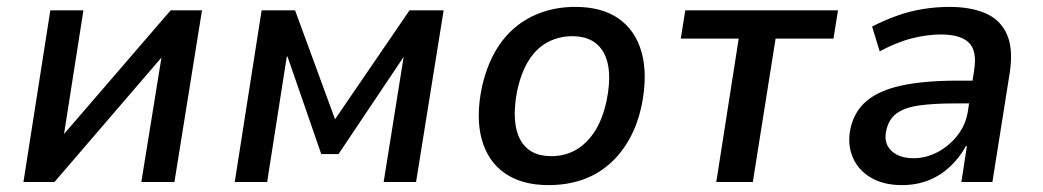

<svg xmlns="http://www.w3.org/2000/svg" viewBox="-20 -528 3025 557"><path d="M48 0 126 -498H222L164 -128H156L475 -498H566L486 0H390L450 -371H457L138 0Z M661 0 739 -498H836L952 -182L1168 -498H1267L1187 0H1093L1151 -363L962 -81H912L814 -364H812L755 0Z M1571 9Q1494 9 1444.5 -25.5Q1395 -60 1377.5 -124Q1360 -188 1378 -275Q1391 -333 1415.5 -376.5Q1440 -420 1475 -449Q1510 -478 1554 -493Q1598 -508 1649 -508Q1727 -508 1775.5 -473.5Q1824 -439 1841.5 -375.5Q1859 -312 1842 -225Q1830 -167 1805 -123Q1780 -79 1745 -49.5Q1710 -20 1666.5 -5.5Q1623 9 1571 9ZM1579 -75Q1618 -75 1649.5 -92.5Q1681 -110 1704.5 -145.5Q1728 -181 1740 -237Q1758 -327 1731.5 -375Q1705 -423 1640 -423Q1603 -423 1570.5 -406.5Q1538 -390 1515 -354.5Q1492 -319 1480 -263Q1463 -172 1489 -123.5Q1515 -75 1579 -75Z M2058 0 2123 -416H1955L1968 -498H2411L2398 -416H2230L2164 0Z M2596 9Q2543 9 2506 -13Q2469 -35 2453.5 -72.5Q2438 -110 2447 -154Q2458 -205 2494.5 -235.5Q2531 -266 2596 -280Q2661 -294 2756 -294H2818L2808 -228H2751Q2688 -228 2646 -222Q2604 -216 2581 -199Q2558 -182 2551 -149Q2543 -113 2565.5 -91Q2588 -69 2631 -69Q2666 -69 2699.5 -86.5Q2733 -104 2757.5 -135Q2782 -166 2788 -206L2806 -324Q2815 -381 2790.5 -404.5Q2766 -428 2709 -428Q2671 -428 2626.5 -417Q2582 -406 2532 -379L2510 -451Q2547 -470 2584 -483Q2621 -496 2659 -502Q2697 -508 2734 -508Q2797 -508 2840 -489Q2883 -470 2901.5 -427.5Q2920 -385 2909 -315L2859 0H2769L2785 -104H2782Q2764 -71 2736.5 -45Q2709 -19 2674 -5Q2639 9 2596 9Z"/></svg>

Font: Nunito Sans 7pt SemiCondensed SemiBold
Style: Italic
Weight: 600
Width: 4
Italic angle: -9°
Designer: Vernon Adams
Foundry: Vernon Adams
Version: Version 3.101;gftools[0.9.27]